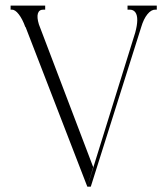

<svg xmlns="http://www.w3.org/2000/svg" viewBox="-20 -665 595 699"><path d="M550.8 -644.5V-629.9H544.9Q530.3 -629.9 516.6 -613Q502.9 -596.2 494.1 -566.4L310.5 14.6H297.9L472.2 -545.9Q479.5 -572.3 479.7 -591.1Q480 -609.9 472.9 -619.9Q465.8 -629.9 452.1 -629.9H444.3V-644.5H502.9H510.7H518.6ZM144.5 -644.5V-629.9H137.7Q122.1 -629.9 117.9 -615.7Q113.8 -601.6 121.6 -576.2L319.3 -56.6L297.9 14.6L73.2 -566.4H72.3Q61.5 -596.2 48.3 -613Q35.2 -629.9 23.4 -629.9H18.6V-644.5H43H69.3H95.7Z"/></svg>

Font: Elaris
Style: Regular
Weight: 500
Version: Version 1.0